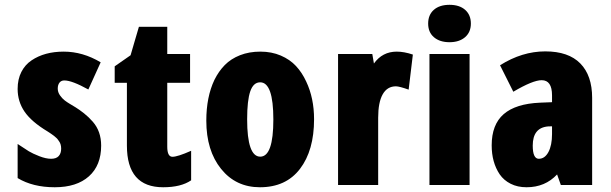

<svg xmlns="http://www.w3.org/2000/svg" viewBox="-20 -768 2537 797"><path d="M233.9 -150.9Q233.9 -169.9 225.1 -181.6Q221.2 -186.5 219.5 -189.5Q217.8 -192.4 211.9 -197.3Q206.1 -202.1 204.3 -203.9Q202.6 -205.6 195.3 -210.4Q188 -215.3 186.8 -216.3Q185.5 -217.3 177.7 -222.2Q110.4 -262.7 81.8 -304.7Q53.2 -346.7 53.2 -398.9Q53.2 -439 68.6 -469.2Q84 -499.5 111.3 -517.6Q165 -553.7 244.4 -553.7Q323.7 -553.7 397.9 -509.3L346.7 -396.5Q278.8 -434.1 247.1 -434.1Q233.9 -434.1 226.8 -424.8Q219.7 -415.5 219.7 -400.4Q219.7 -385.3 229 -372.1Q238.3 -358.9 249 -350.8Q259.8 -342.8 269 -337.4Q278.3 -332 293.7 -322.5Q309.1 -313 328.4 -297.9Q347.7 -282.7 365.2 -262.7Q399.9 -223.1 399.9 -163.6Q399.9 -81.5 349.1 -36.1Q298.3 9.3 207.3 9.3Q116.2 9.3 53.2 -28.8V-170.4Q83.5 -149.9 99.6 -140.1Q115.7 -130.4 143.3 -119.6Q170.9 -108.9 192.1 -108.9Q213.4 -108.9 223.6 -120.1Q233.9 -131.3 233.9 -150.9Z M674.3 -543.9H769V-424.3H674.3V-159.2Q674.3 -117.2 695.8 -117.2Q717.3 -117.2 773.4 -142.1V-19.5Q731.4 9.3 657.2 9.3Q506.8 9.3 506.8 -163.6V-424.3H456.1V-492.7L522 -538.6Q527.3 -558.1 539.8 -599.6Q552.2 -641.1 556.6 -656.7H674.3Z M1251 -429.7Q1283.7 -360.8 1283.7 -272.9Q1283.7 -143.6 1225.3 -67.1Q1167 9.3 1059.1 9.3Q959 9.3 897.7 -66.9Q836.4 -143.1 836.4 -267.1Q836.4 -365.7 870.1 -436.5Q887.7 -472.2 913.1 -498Q938.5 -523.9 976.3 -538.8Q1014.2 -553.7 1060.8 -553.7Q1107.4 -553.7 1145.5 -537.4Q1183.6 -521 1208.7 -493.9Q1233.9 -466.8 1251 -429.7ZM1060.1 -426.3Q1031.7 -426.3 1018.8 -388.7Q1005.9 -351.1 1005.9 -272.9Q1005.9 -117.7 1060.3 -117.7Q1114.7 -117.7 1114.7 -272Q1114.7 -426.3 1060.1 -426.3Z M1627 -553.7Q1657.2 -553.7 1693.8 -541.5L1676.3 -396Q1637.2 -409.7 1623.5 -409.7Q1587.4 -409.7 1568.6 -376.5Q1549.8 -343.3 1549.8 -279.3V0H1383.3V-543.9H1525.4L1532.2 -504.4Q1567.4 -553.7 1627 -553.7Z M1757.3 -670.2Q1757.3 -706.5 1781 -727.3Q1804.7 -748 1845.9 -748Q1887.2 -748 1910.9 -727.1Q1934.6 -706.1 1934.6 -670.2Q1934.6 -634.3 1910.4 -613.5Q1886.2 -592.8 1845.9 -592.8Q1805.7 -592.8 1781.5 -613.3Q1757.3 -633.8 1757.3 -670.2ZM1929.2 0H1762.7V-543.9H1929.2Z M2055.7 -497.1Q2147 -554.7 2243.4 -554.7Q2339.8 -554.7 2388.9 -504.6Q2438 -454.6 2438 -361.8V0H2308.1L2292.5 -43.9Q2242.7 9.3 2166 9.3Q2128.4 9.3 2099.9 -5.1Q2071.3 -19.5 2054.2 -44.4Q2021 -93.8 2021 -164.6Q2021 -251 2070.8 -294.2Q2120.6 -337.4 2221.7 -341.8L2271.5 -343.8V-372.1Q2271.5 -435.1 2228.5 -435.1Q2191.9 -435.1 2110.8 -387.2ZM2271.5 -211.4V-243.7Q2265.6 -243.2 2254.9 -243.2Q2191.4 -237.8 2191.4 -163.6Q2191.4 -108.9 2216.6 -108.9Q2241.7 -108.9 2256.6 -137Q2271.5 -165 2271.5 -211.4Z"/></svg>

Font: Open Sans Hebrew Condensed Extra Bold
Style: Regular
Weight: 800
Width: 3
Foundry: Ascender Corporation, Yanek Iontef
Version: Version 2.001;PS 002.001;hotconv 1.0.70;makeotf.lib2.5.58329